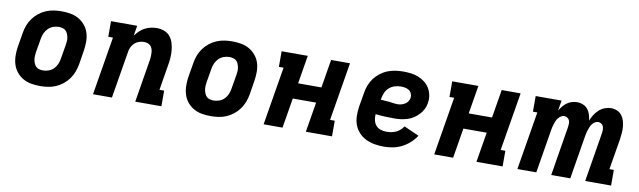

<svg xmlns="http://www.w3.org/2000/svg" viewBox="-37 -925 4423 1330"><g transform="rotate(10 2175.0 -260.0)"><path d="M257 8Q225 8 194 2.5Q163 -3 137 -18Q111 -33 92 -56.5Q73 -80 64 -109Q55 -138 54.5 -170Q54 -202 59 -234L76 -334Q80 -361 90 -387.5Q100 -414 117 -437.5Q134 -461 157.5 -479.5Q181 -498 207.5 -509Q234 -520 261.5 -524Q289 -528 316 -528Q348 -528 379 -522.5Q410 -517 436 -502Q462 -487 481.5 -463.5Q501 -440 510 -411Q519 -382 519 -350Q519 -318 514 -286L498 -186Q493 -159 483 -132.5Q473 -106 456 -82.5Q439 -59 415.5 -40.5Q392 -22 366 -11Q340 0 312 4Q284 8 257 8ZM259 -102Q278 -102 298 -109Q318 -116 333 -131Q348 -146 356 -165Q364 -184 367 -204L384 -304Q386 -317 387 -331Q388 -345 385.5 -357.5Q383 -370 378 -382Q373 -394 364 -402.5Q355 -411 342 -414.5Q329 -418 315 -418Q296 -418 276 -411Q256 -404 241 -389Q226 -374 217.5 -355Q209 -336 206 -316L189 -216Q187 -203 186.5 -189Q186 -175 188.5 -162.5Q191 -150 196 -138Q201 -126 210 -117.5Q219 -109 232 -105.5Q245 -102 259 -102Z M629 0 697 -410H664V-520H848L836 -448Q849 -466 865.5 -482Q882 -498 902.5 -508.5Q923 -519 944 -523.5Q965 -528 986 -528Q1013 -528 1038 -518.5Q1063 -509 1079 -489.5Q1095 -470 1102.5 -445Q1110 -420 1112.5 -394Q1115 -368 1113 -340.5Q1111 -313 1106 -286L1077 -110H1110V0H926L976 -304Q978 -317 978.5 -330Q979 -343 978 -356Q977 -369 973 -380.5Q969 -392 960.5 -401Q952 -410 939.5 -414Q927 -418 914 -418Q897 -418 879.5 -412Q862 -406 848.5 -393.5Q835 -381 827 -364.5Q819 -348 817 -331L762 0Z M1457 8Q1425 8 1394 2.5Q1363 -3 1337 -18Q1311 -33 1292 -56.5Q1273 -80 1264 -109Q1255 -138 1254.5 -170Q1254 -202 1259 -234L1276 -334Q1280 -361 1290 -387.5Q1300 -414 1317 -437.5Q1334 -461 1357.5 -479.5Q1381 -498 1407.5 -509Q1434 -520 1461.5 -524Q1489 -528 1516 -528Q1548 -528 1579 -522.5Q1610 -517 1636 -502Q1662 -487 1681.5 -463.5Q1701 -440 1710 -411Q1719 -382 1719 -350Q1719 -318 1714 -286L1698 -186Q1693 -159 1683 -132.5Q1673 -106 1656 -82.5Q1639 -59 1615.5 -40.5Q1592 -22 1566 -11Q1540 0 1512 4Q1484 8 1457 8ZM1459 -102Q1478 -102 1498 -109Q1518 -116 1533 -131Q1548 -146 1556 -165Q1564 -184 1567 -204L1584 -304Q1586 -317 1587 -331Q1588 -345 1585.5 -357.5Q1583 -370 1578 -382Q1573 -394 1564 -402.5Q1555 -411 1542 -414.5Q1529 -418 1515 -418Q1496 -418 1476 -411Q1456 -404 1441 -389Q1426 -374 1417.5 -355Q1409 -336 1406 -316L1389 -216Q1387 -203 1386.5 -189Q1386 -175 1388.5 -162.5Q1391 -150 1396 -138Q1401 -126 1410 -117.5Q1419 -109 1432 -105.5Q1445 -102 1459 -102Z M1829 0 1897 -410H1864V-520H2048L2015 -321H2179L2212 -520H2345L2277 -110H2310V0H2126L2161 -211H1997L1962 0Z M2676 8Q2642 8 2610 2.5Q2578 -3 2550 -16.5Q2522 -30 2500 -53Q2478 -76 2467 -105Q2456 -134 2455 -167.5Q2454 -201 2459 -234L2476 -334Q2480 -361 2490 -388Q2500 -415 2517.5 -438.5Q2535 -462 2559 -480.5Q2583 -499 2609.5 -509.5Q2636 -520 2664 -524Q2692 -528 2719 -528Q2747 -528 2774.5 -524.5Q2802 -521 2826.5 -511Q2851 -501 2871.5 -485Q2892 -469 2905.5 -446.5Q2919 -424 2924 -397Q2929 -370 2924 -342Q2921 -320 2910.5 -299Q2900 -278 2883.5 -260.5Q2867 -243 2847 -230Q2827 -217 2804.5 -210Q2782 -203 2759.5 -200Q2737 -197 2715 -197Q2681 -197 2648 -198.5Q2615 -200 2581 -204Q2579 -182 2583.5 -161.5Q2588 -141 2601 -125.5Q2614 -110 2634.5 -103.5Q2655 -97 2676 -97Q2693 -97 2709.5 -100Q2726 -103 2741.5 -110Q2757 -117 2770.5 -129Q2784 -141 2793 -155L2899 -108Q2881 -80 2855.5 -57Q2830 -34 2800 -19Q2770 -4 2738.5 2Q2707 8 2676 8ZM2718 -298Q2731 -298 2744.5 -301.5Q2758 -305 2770 -312.5Q2782 -320 2790 -332Q2798 -344 2800 -357Q2802 -373 2796 -387Q2790 -401 2778 -409Q2766 -417 2751 -420Q2736 -423 2720 -423Q2699 -423 2677.5 -416.5Q2656 -410 2638.5 -394.5Q2621 -379 2612.5 -358.5Q2604 -338 2600 -317L2599 -309Q2614 -307 2629 -306.5Q2644 -306 2659 -304.5Q2674 -303 2688.5 -300.5Q2703 -298 2718 -298Z M3029 0 3097 -410H3064V-520H3248L3215 -321H3379L3412 -520H3545L3477 -110H3510V0H3326L3361 -211H3197L3162 0Z M3614 0 3682 -410H3651V-520H3833L3821 -447Q3831 -464 3843.5 -479.5Q3856 -495 3871.5 -506Q3887 -517 3905.5 -522.5Q3924 -528 3942 -528Q3964 -528 3984 -519.5Q4004 -511 4017 -495Q4030 -479 4036 -458.5Q4042 -438 4045 -417Q4053 -438 4066 -458.5Q4079 -479 4096.5 -495Q4114 -511 4136.5 -519.5Q4159 -528 4181 -528Q4203 -528 4223 -519.5Q4243 -511 4256 -494.5Q4269 -478 4275 -457.5Q4281 -437 4283 -415.5Q4285 -394 4283 -371.5Q4281 -349 4278 -326L4242 -110H4273V0H4091L4148 -348Q4150 -360 4149.5 -372.5Q4149 -385 4145 -395Q4141 -405 4131 -411.5Q4121 -418 4109 -418Q4097 -418 4086 -411Q4075 -404 4067.5 -394Q4060 -384 4055.5 -373Q4051 -362 4047 -350.5Q4043 -339 4040.5 -327.5Q4038 -316 4036 -304L3986 0H3852L3909 -348Q3911 -360 3911 -372.5Q3911 -385 3906.5 -395Q3902 -405 3892 -411.5Q3882 -418 3870 -418Q3859 -418 3848 -411Q3837 -404 3829 -394Q3821 -384 3816.5 -373Q3812 -362 3808 -350.5Q3804 -339 3801.5 -327.5Q3799 -316 3797 -304L3747 0Z"/></g></svg>

Font: Iosevka Etoile Extrabold
Style: Italic
Weight: 800
Italic angle: -9°
Designer: Belleve Invis
Foundry: Belleve Invis
Version: Version 22.1.2; ttfautohint (v1.8.4)